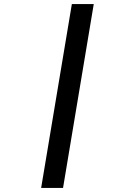

<svg xmlns="http://www.w3.org/2000/svg" viewBox="-20 -780 640 938"><path d="M288 138 438 -760H331L181 138Z"/></svg>

Font: IBM Plex Mono SmBld
Style: Italic
Weight: 600
Italic angle: -9.5°
Monospace: yes
Designer: Mike Abbink, Paul van der Laan, Pieter van Rosmalen
Foundry: Bold Monday
Version: Version 2.004